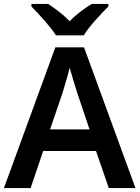

<svg xmlns="http://www.w3.org/2000/svg" viewBox="-20 -958 711 978"><path d="M265 -778H407C433 -823 495 -888 532 -925V-938H447C412 -916 369 -886 335 -850C300 -886 260 -915 225 -938H140V-925C177 -887 237 -823 265 -778ZM534 0H670L408 -717H262L0 0H136L200 -189H469ZM374 -483 436 -299H235L298 -483C305 -506 325 -572 335 -613C344 -579 365 -510 374 -483Z"/></svg>

Font: Noto Sans Tai Tham SemiBold
Style: Regular
Weight: 600
Designer: Monotype Design Team 2013. Revised by David WIlliams 2020
Foundry: Monotype Imaging Inc.
Version: Version 2.002